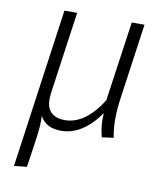

<svg xmlns="http://www.w3.org/2000/svg" viewBox="-82 -591 746 862"><g transform="rotate(10 291.0 -160.0)"><path d="M451 -83Q451 -39 459 1L406 8Q395 -33 395 -72Q395 -90 396 -100Q317 11 220 11Q151 11 124 -40Q127 2 115 82L98 197L40 203L142 -523H200L147 -148Q145 -128 145 -121Q145 -78 167.5 -58.5Q190 -39 228 -39Q275 -39 317.5 -69.5Q360 -100 397 -159L449 -523H507L458 -175Q451 -126 451 -83Z"/></g></svg>

Font: Fira Sans Light
Style: Italic
Weight: 300
Italic angle: -8°
Designer: bBox Type GmbH & Carrois Corporate GbR & Edenspiekermann AG
Foundry: bBox Type GmbH & Carrois Corporate GbR & Edenspiekermann AG
Version: Version 4.301